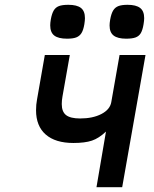

<svg xmlns="http://www.w3.org/2000/svg" viewBox="-20 -779 640 799"><path d="M421 -231.5Q391.5 -203.5 362.5 -193.8Q333.5 -184 285.5 -184Q210.5 -184 170.2 -219.2Q130 -254.5 130 -320Q130 -344 134 -364.5L166.5 -550H270.5L240 -377.5Q237 -360.5 237 -346Q237 -314 255 -300Q273 -286 313.5 -286Q366 -286 401.8 -304.5Q437.5 -323 443 -353.5L477.5 -550H585.5L488.5 0H381.5ZM189 -673.5Q189 -683.5 191.5 -698.5Q196 -723 203.8 -735.8Q211.5 -748.5 225.5 -753.8Q239.5 -759 264.5 -759Q300 -759 316.8 -746Q333.5 -733 333.5 -703.5Q333.5 -694 331 -678Q327 -654 319 -641.2Q311 -628.5 297 -623.2Q283 -618 259 -618Q223 -618 206 -631Q189 -644 189 -673.5ZM436 -673Q436 -682.5 438.5 -697.5Q443 -722.5 451 -735.5Q459 -748.5 473 -753.8Q487 -759 511 -759Q546 -759 563 -746Q580 -733 580 -703.5Q580 -693.5 577.5 -678.5Q573.5 -654 566 -641.2Q558.5 -628.5 544.2 -623.2Q530 -618 505 -618Q470 -618 453 -631Q436 -644 436 -673Z"/></svg>

Font: JuliaMono BoldItalic
Style: Regular
Weight: 700
Italic angle: -9°
Monospace: yes
Designer: cormullion
Foundry: corm
Version: Version 0.049; ttfautohint (v1.8.4)